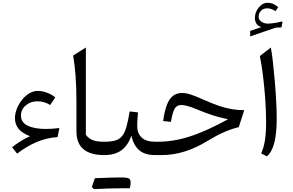

<svg xmlns="http://www.w3.org/2000/svg" viewBox="-20 -1084 2050 1342"><path d="M189.5 -131.8Q132.8 -154.3 108.6 -185.3Q84.5 -216.3 84.5 -257.8Q84.5 -289.6 97.4 -322.8Q110.4 -356 132.8 -384.8Q155.3 -413.6 184.3 -431.2Q213.4 -448.7 245.6 -448.7Q274.9 -448.7 310.1 -435.3Q345.2 -421.9 366.2 -403.3L330.6 -350.1Q290 -376 240.7 -376Q193.4 -376 159.9 -347.2Q126.5 -318.4 126.5 -276.4Q126.5 -228.5 173.3 -205.6Q220.2 -182.6 303.2 -182.6Q322.3 -182.6 342 -184.1Q361.8 -185.5 395 -189L382.3 -126Q305.7 -120.6 236.3 -91.3Q167 -62 99.6 -10.3L64.5 -55.2Q86.4 -72.3 118.4 -93.5Q150.4 -114.7 189.5 -131.8Z M580.1 -752V-142.6Q594.7 -120.1 623.5 -106.7Q652.3 -93.3 708 -93.3H708.5V0H708Q612.8 0 563.5 -41Q514.2 -82 514.2 -166.5V-378.4Q514.2 -564.9 491.2 -695.8Z M836.4 231.9Q750.5 231.9 636.7 237.8Q631.3 231.9 621.6 223.1Q627 207 632.6 191.9Q638.2 176.8 643.1 161.6Q775.4 156.2 822 156.2Q868.7 156.2 880.9 163.6Q893.1 170.9 893.1 191.2Q893.1 211.4 887.2 231.9ZM708.5 0Q692.4 0 692.4 -32.7V-60.5Q692.4 -93.3 708.5 -93.3Q755.4 -93.3 785.2 -101.8Q814.9 -110.4 833.5 -133.1Q852.1 -155.8 863.8 -197.5Q875.5 -239.3 886.2 -305.2L944.8 -298.3Q939 -242.7 939 -203.1Q939 -152.3 970 -122.8Q1001 -93.3 1064.5 -93.3H1064.9V0H1064.5Q993.7 0 954.1 -33.2Q914.6 -66.4 897.9 -135.3Q875 -67.4 828.9 -33.7Q782.7 0 708.5 0Z M1252.9 -434.1Q1278.8 -434.1 1312 -423.6Q1345.2 -413.1 1401.9 -387.7Q1462.9 -360.4 1510.5 -344.2Q1558.1 -328.1 1600.6 -321Q1643.1 -314 1687 -314L1648.9 -195.3Q1598.1 -183.1 1544.7 -159.7Q1491.2 -136.2 1438 -103.5Q1353.5 -50.8 1272 -25.4Q1190.4 0 1109.4 0H1064.9Q1048.8 0 1048.8 -32.7V-60.5Q1048.8 -93.3 1064.9 -93.3H1083Q1154.8 -93.3 1228 -108.9Q1301.3 -124.5 1385.5 -159.2Q1469.7 -193.8 1574.2 -250.5Q1537.1 -258.3 1504.9 -267.1Q1472.7 -275.9 1438 -288.1Q1403.3 -300.3 1358.4 -318.8Q1313 -337.4 1288.1 -343.8Q1263.2 -350.1 1247.6 -350.1Q1216.3 -350.1 1201.4 -325.7Q1186.5 -301.3 1174.8 -232.4L1120.1 -237.8Q1134.3 -342.3 1165.5 -388.2Q1196.8 -434.1 1252.9 -434.1Z M1873 -752Q1880.4 -713.9 1887.5 -651.9Q1894.5 -589.8 1900.6 -518.1Q1906.7 -446.3 1910.4 -377.2Q1914.1 -308.1 1914.1 -255.9Q1914.1 -149.4 1897 -84.5Q1879.9 -19.5 1845.2 8.8L1805.7 -11.7Q1824.2 -54.7 1832 -104.2Q1839.8 -153.8 1839.8 -231.9Q1839.8 -303.7 1834.2 -386.5Q1828.6 -469.2 1818.8 -549.3Q1809.1 -629.4 1796.4 -692.4ZM1787.6 -966.3Q1787.6 -945.3 1807.4 -932.1Q1827.1 -918.9 1853 -918.9Q1871.6 -918.9 1897.9 -923.1Q1924.3 -927.2 1954.6 -934.6L1947.8 -892.6L1908.2 -891.1L1728.5 -829.6V-867.7L1806.6 -894.5Q1761.7 -909.2 1761.7 -958.5Q1761.7 -985.4 1774.2 -1009.5Q1786.6 -1033.7 1806.4 -1049.1Q1826.2 -1064.5 1848.1 -1064.5Q1868.2 -1064.5 1884.8 -1058.6Q1901.4 -1052.7 1924.8 -1033.7L1905.3 -1005.9Q1888.7 -1017.1 1874.8 -1021.5Q1860.8 -1025.9 1847.7 -1025.9Q1819.3 -1025.9 1803.5 -1008.1Q1787.6 -990.2 1787.6 -966.3Z"/></svg>

Font: Pinar-DS2-FD Regular
Style: Regular
Weight: 400
Designer: Amin Abedi
Version: Version 2.000